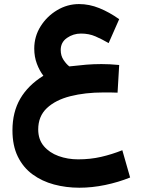

<svg xmlns="http://www.w3.org/2000/svg" viewBox="-20 -567 683 925"><path d="M554.2 -253.9 546.4 -120.6Q525.4 -121.6 510 -121.6Q494.6 -121.6 479 -121.6Q390.1 -121.6 318.8 -103.5Q247.6 -85.4 205.8 -46.1Q164.1 -6.8 164.1 56.6Q164.1 105 191.2 137Q218.3 168.9 262.2 184.8Q306.2 200.7 356.4 200.7Q415.5 200.7 467.3 188.7Q519 176.8 569.3 156.7L606.9 288.1Q550.3 311 486.8 324.2Q423.3 337.4 362.3 337.4Q298.3 337.4 240.2 321.8Q182.1 306.2 137 273.2Q91.8 240.2 65.9 187.5Q40 134.8 40 61Q40 -26.9 77.6 -91.6Q115.2 -156.2 189 -202.1Q170.4 -226.1 157.7 -259.8Q145 -293.5 145 -333Q145 -391.1 175.3 -439.7Q205.6 -488.3 254.9 -517.8Q304.2 -547.4 360.8 -547.4Q410.2 -547.4 458.5 -527.8Q506.8 -508.3 554.2 -474.6L503.4 -359.4Q470.7 -378.4 439.7 -391.8Q408.7 -405.3 370.1 -405.3Q333 -405.3 302.7 -384.3Q272.5 -363.3 272.5 -326.2Q272.5 -298.3 286.4 -277.8Q300.3 -257.3 314 -247.1Q358.9 -252.4 395.3 -255.4Q431.6 -258.3 468.8 -258.3Q489.3 -258.3 509.5 -257.3Q529.8 -256.3 554.2 -253.9Z"/></svg>

Font: Vazirmatn FD ExtraBold
Style: Regular
Weight: 800
Designer: Saber Rastikerdar
Foundry: Saber Rastikerdar
Version: Version 33.003